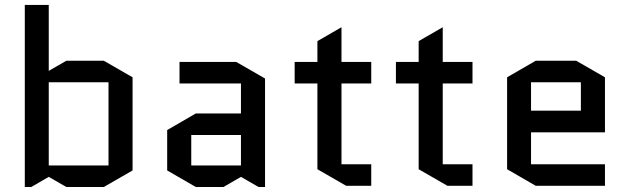

<svg xmlns="http://www.w3.org/2000/svg" viewBox="-20 -750 2541 775"><path d="M248 -504.9H398.9L515.1 -438V-62L398.9 4.9H248L176.8 -36.1L106 4.9H80.1V-730H176.8V-463.9ZM176.8 -418V-82H418V-418Z M752 -205.1V-82H952.6V-205.1ZM770.5 4.9 654.8 -62V-225.1L770.5 -292H952.6V-413.1H704.6V-500H933.6L1049.8 -433.1V4.9H1023.9L952.6 -36.1L881.8 4.9Z M1169.4 -413.1V-500H1261.2V-584L1358.4 -640.1V-500H1478.5V-413.1H1358.4V-86.9H1478.5V0H1377.4L1261.2 -66.9V-413.1Z M1578.1 -413.1V-500H1669.9V-584L1767.1 -640.1V-500H1887.2V-413.1H1767.1V-86.9H1887.2V0H1786.1L1669.9 -66.9V-413.1Z M2421.9 -86.9V0H2142.6L2026.9 -66.9V-438L2142.6 -504.9H2305.7L2421.9 -438V-215.8H2123.5V-86.9ZM2123.5 -418V-303.2H2324.7V-418Z"/></svg>

Font: Quantico
Style: Regular
Weight: 400
Designer: Matt Desmond
Foundry: MADtype
Version: Version 2.002